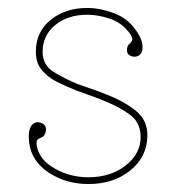

<svg xmlns="http://www.w3.org/2000/svg" viewBox="-20 -445 442 482"><path d="M202 17Q146 17 102.5 -11.5Q59 -40 53 -88Q51 -108 54 -118.5Q57 -129 62 -133Q72 -142 85.5 -135.5Q99 -129 94 -112Q91 -102 84.5 -100Q78 -98 74 -94Q70 -90 73 -75Q81 -42 119 -21Q157 0 202 0Q258 0 296 -30Q334 -60 333 -103Q332 -138 307 -156.5Q282 -175 246 -190Q230 -197 210 -204Q190 -211 174 -217Q148 -227 124 -239Q100 -251 85 -269Q70 -287 70 -315Q70 -365 107 -395Q144 -425 199 -425Q231 -425 266 -412Q301 -399 322 -368Q336 -348 337.5 -333Q339 -318 334 -311Q326 -300 311.5 -303.5Q297 -307 299 -323Q300 -331 304.5 -334.5Q309 -338 311.5 -343Q314 -348 308 -358Q288 -387 257.5 -397.5Q227 -408 199 -408Q150 -408 118.5 -382Q87 -356 87 -315Q87 -282 114 -265Q141 -248 175 -234Q191 -228 210.5 -221.5Q230 -215 247 -208Q291 -191 321 -167Q351 -143 350 -103Q349 -51 307 -17Q265 17 202 17Z"/></svg>

Font: Grandiflora One
Style: Regular
Weight: 400
Designer: Haesung Cho
Foundry: JAMO
Version: Version 1.000; ttfautohint (v1.8.4.7-5d5b);gftools[0.9.28]